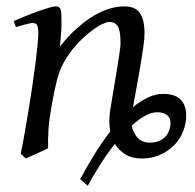

<svg xmlns="http://www.w3.org/2000/svg" viewBox="-20 -477 612 602"><path d="M472.7 -125Q455.1 -125 435.1 -114Q415 -103 393.1 -83.5Q397 -61 411.1 -45.4Q425.3 -29.8 448.7 -29.8Q464.4 -29.8 475.8 -33.9Q487.3 -38.1 495.4 -45.4Q503.4 -52.7 507.8 -62.3Q512.2 -71.8 514.2 -82Q515.1 -88.4 514.4 -95.9Q513.7 -103.5 509.3 -110.1Q504.9 -116.7 496.1 -120.8Q487.3 -125 472.7 -125ZM433.1 -372.1Q433.1 -355.5 429.2 -328.1Q425.3 -300.8 419.9 -268.6Q414.6 -236.3 408.2 -202.9Q401.9 -169.4 397 -141.1Q420.9 -160.6 444.6 -171.6Q468.3 -182.6 491.7 -182.6Q530.8 -182.6 548.3 -162.6Q565.9 -142.6 563.5 -106Q561.5 -79.6 550.3 -56.4Q539.1 -33.2 520.5 -16.4Q502 0.5 477.5 10.3Q453.1 20 425.3 20Q394.5 20 373.5 7.3Q352.5 -5.4 340.3 -25.9Q317.4 2.9 295.9 36.4Q274.4 69.8 255.4 105.5L231.4 85Q253.4 43.5 277.1 5.4Q300.8 -32.7 325.7 -64.9Q322.8 -80.1 322.8 -97.2Q322.8 -114.7 325.7 -132.3Q330.1 -160.6 335.7 -193.4Q341.3 -226.1 346.2 -255.9Q351.1 -285.6 354.5 -308.8Q357.9 -332 357.9 -341.8Q357.9 -378.9 350.1 -393.6Q342.3 -408.2 320.8 -408.2Q314.5 -408.2 298.6 -400.4Q282.7 -392.6 262.7 -377Q242.7 -361.3 220.9 -337.9Q199.2 -314.5 181.2 -283.2Q167.5 -259.8 158.9 -227.1Q150.4 -194.3 142.1 -147Q134.3 -103.5 132.1 -72.3Q129.9 -41 130.9 -12.2Q124.5 -8.8 115 -4.4Q105.5 0 95.5 4.4Q85.4 8.8 76.2 12.9Q66.9 17.1 61 20L44.9 4.9Q51.8 -27.3 58.3 -64.9Q64.9 -102.5 71 -140.4Q77.1 -178.2 82.5 -215.1Q87.9 -252 91.8 -283Q95.7 -314 97.9 -337.4Q100.1 -360.8 100.1 -372.1Q100.1 -383.3 98.9 -389.9Q97.7 -396.5 95.5 -399.7Q93.3 -402.8 89.8 -403.8Q86.4 -404.8 82 -404.8Q77.6 -404.8 69.1 -402.8Q60.5 -400.9 51.8 -398.4Q41.5 -395.5 29.8 -392.1L22.9 -411.1Q43.5 -419.9 64.2 -428.2Q85 -436.5 103 -442.9Q121.1 -449.2 134.5 -453.1Q147.9 -457 153.8 -457Q160.6 -457 164.6 -454.8Q168.5 -452.6 170.2 -446.8Q171.9 -440.9 172.4 -430.2Q172.9 -419.4 172.9 -401.9Q172.9 -396.5 172.4 -387.2Q171.9 -377.9 171.1 -367.4Q170.4 -356.9 169.4 -346.9Q168.5 -336.9 168 -331.1Q194.3 -364.3 221.2 -388.2Q248 -412.1 273.9 -427.5Q299.8 -442.9 324 -450Q348.1 -457 370.1 -457Q385.3 -457 397.2 -452.6Q409.2 -448.2 417 -438.2Q424.8 -428.2 429 -411.9Q433.1 -395.5 433.1 -372.1Z"/></svg>

Font: Gentium Plus Phon
Style: Italic
Weight: 400
Italic angle: -8°
Designer: J. Victor Gaultney, Annie Olsen, Iska Routamaa, Becca Hirsbrunner
Foundry: SIL International
Version: Version 5.000